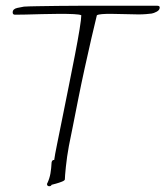

<svg xmlns="http://www.w3.org/2000/svg" viewBox="-20 -628 574 666"><path d="M151 18Q143 18 143 10Q143 10 143 9.5Q143 9 144 8Q152 -9 155 -26.5Q158 -44 159 -65Q161 -74 168 -73Q170 -89 178 -128Q186 -167 196.5 -219.5Q207 -272 218.5 -329Q230 -386 240 -437.5Q250 -489 256 -526Q262 -563 262 -575Q257 -578 236 -579Q215 -580 188 -580Q158 -580 126 -579Q94 -578 68.5 -577.5Q43 -577 32 -577Q24 -577 24 -585Q24 -597 40 -600.5Q56 -604 63 -605Q78 -606 110 -606.5Q142 -607 180 -607.5Q218 -608 251.5 -608Q285 -608 302 -608H526Q534 -608 534 -602Q534 -593 523.5 -587.5Q513 -582 506 -581Q499 -580 486.5 -579Q474 -578 460 -578Q440 -578 413 -579Q386 -580 363 -580Q346 -580 333.5 -579Q321 -578 316 -575Q308 -543 297 -495Q286 -447 274 -392.5Q262 -338 251.5 -285Q241 -232 232.5 -189Q224 -146 219 -122Q212 -84 208.5 -49.5Q205 -15 205 -6Q205 -2 195 2Q185 6 174 9Q163 12 159 13Q157 18 151 18Z"/></svg>

Font: Moon Dance
Style: Regular
Weight: 400
Designer: Robert E. Leuschke
Foundry: Robert E. Leuschke
Version: Version 1.010; ttfautohint (v1.8.3)